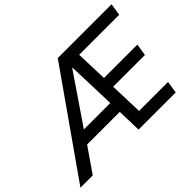

<svg xmlns="http://www.w3.org/2000/svg" viewBox="-189 -981 1257 1257"><g transform="rotate(-45 439.5 -352.5)"><path d="M-57 0 438 -705H936L923 -621H519L551 -656L561 -371L523 -399H869L856 -316H528L561 -344L571 -49L535 -84H838L825 0H481L475 -203L501 -169H148L195 -200L57 0ZM459 -592 213 -231 206 -254H494L474 -229L462 -592Z"/></g></svg>

Font: Nunito Sans 10pt SemiCondensed SemiBold
Style: Italic
Weight: 600
Width: 4
Italic angle: -9°
Designer: Vernon Adams
Foundry: Vernon Adams
Version: Version 3.101;gftools[0.9.27]